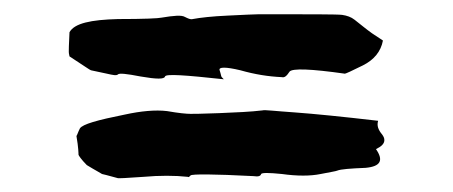

<svg xmlns="http://www.w3.org/2000/svg" viewBox="-20 -356 640 271"><path d="M480.5 -328.1C475.6 -332 469.7 -334 462.9 -335C456.1 -335.9 417 -335.9 345.7 -335.9C338.9 -335.9 324.2 -335 301.8 -334C279.3 -333 262.7 -331.1 252 -329.1C249 -328.1 245.1 -330.1 241.2 -332C236.3 -335 225.6 -334 208 -331.1C204.1 -330.1 183.6 -329.1 146.5 -329.1C108.4 -328.1 85 -323.2 78.1 -310.5C77.1 -293 77.1 -284.2 77.1 -283.2C77.1 -282.2 77.1 -280.3 78.1 -276.4C97.7 -263.7 107.4 -256.8 108.4 -256.8L130.9 -252C139.6 -250 144.5 -249 146.5 -251C148.4 -252.9 158.2 -252 178.7 -248C201.2 -244.1 211.9 -244.1 212.9 -248C213.9 -252 241.2 -250 295.9 -244.1L293 -247.1C292 -248 292 -251 290 -256.8C288.1 -261.7 298.8 -261.7 319.3 -256.8C339.8 -251 358.4 -248 377.9 -247.1C381.8 -246.1 384.8 -249 388.7 -254.9C392.6 -259.8 418.9 -258.8 466.8 -252C467.8 -252 476.6 -255.9 492.2 -263.7C507.8 -271.5 517.6 -283.2 520.5 -298.8C506.8 -307.6 500 -312.5 499 -313.5C498 -314.5 491.2 -319.3 480.5 -328.1ZM513.7 -185.5C462.9 -191.4 423.8 -195.3 396.5 -197.3C368.2 -199.2 353.5 -201.2 350.6 -200.2C334 -198.2 313.5 -197.3 289.1 -196.3C264.6 -195.3 252 -195.3 249 -195.3C243.2 -195.3 232.4 -196.3 215.8 -199.2C199.2 -201.2 178.7 -199.2 156.2 -194.3C117.2 -186.5 96.7 -180.7 92.8 -174.8C89.8 -168.9 88.9 -165 87.9 -164.1C90.8 -147.5 90.8 -138.7 90.8 -137.7C90.8 -136.7 94.7 -130.9 102.5 -123C115.2 -115.2 123 -111.3 124 -110.4C125 -110.4 131.8 -108.4 146.5 -104.5H150.4C156.2 -104.5 166 -105.5 182.6 -106.4C205.1 -108.4 226.6 -108.4 245.1 -106.4C246.1 -105.5 247.1 -106.4 249 -108.4C251 -110.4 281.2 -110.4 337.9 -107.4C344.7 -106.4 347.7 -107.4 348.6 -110.4C349.6 -112.3 359.4 -112.3 377.9 -110.4C399.4 -107.4 418 -107.4 432.6 -110.4C447.3 -113.3 454.1 -114.3 456.1 -115.2C460.9 -117.2 474.6 -118.2 496.1 -119.1C517.6 -121.1 521.5 -129.9 510.7 -145.5C518.6 -149.4 522.5 -153.3 522.5 -158.2C522.5 -161.1 521.5 -163.1 519.5 -166C513.7 -172.9 511.7 -178.7 513.7 -185.5Z"/></svg>

Font: Hermetico
Style: Regular
Weight: 400
Version: Version 1.0